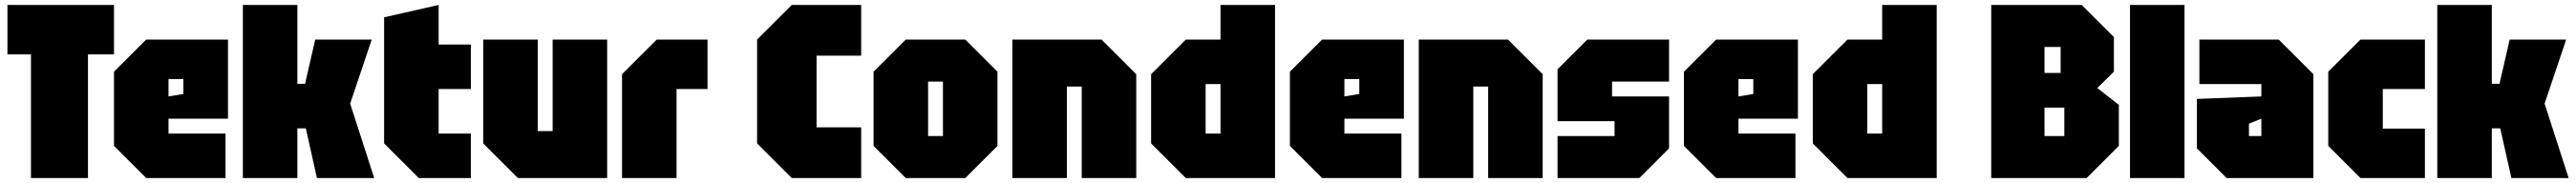

<svg xmlns="http://www.w3.org/2000/svg" viewBox="-20 -720 10395 740"><path d="M105 0V-500H10V-700H440V-500H335V0Z M440 -130V-430L570 -560H900V-240H660V-180H890V0H570ZM660 -330 720 -340V-400H660Z M960 0V-700H1180V-381H1211L1252 -560H1480L1393 -301L1490 0H1259L1214 -201H1180V0Z M1530 -650 1750 -700V-540H1880V-360H1750V-180H1880V0H1670L1530 -140Z M2430 -560V0H2070L1930 -140V-560H2150V-190H2210V-560Z M2490 0V-420L2630 -560H2835V-360H2710V0Z M3035 -140V-560L3175 -700H3455V-495H3275V-205H3455V0H3175Z M3505 -130V-430L3635 -560H3875L4005 -430V-130L3875 0H3635ZM3725 -170H3785V-390H3725Z M4065 0V-560H4425L4565 -420V0H4345V-370H4285V0Z M5125 -700V0H4765L4625 -140V-420L4765 -560H4905V-700ZM4845 -180H4905V-380H4845Z M5185 -130V-430L5315 -560H5645V-240H5405V-180H5635V0H5315ZM5405 -330 5465 -340V-400H5405Z M5705 0V-560H6065L6205 -420V0H5985V-370H5925V0Z M6265 0V-170H6495V-230H6265V-440L6385 -560H6715V-390H6485V-330H6715V-120L6595 0Z M6775 -130V-430L6905 -560H7235V-240H6995V-180H7225V0H6905ZM6995 -330 7055 -340V-400H6995Z M7795 -700V0H7435L7295 -140V-420L7435 -560H7575V-700ZM7515 -180H7575V-380H7515Z M8230 -425H8295V-530H8230ZM8230 -170H8310V-285H8230ZM8510 -570V-430L8443 -364L8530 -296V-130L8400 0H8015V-700H8380Z M8575 0V-700H8795V0Z M8845 -120V-320L9105 -330V-380H8855V-560H9175L9315 -420V0H8965ZM9055 -220V-170H9105V-240Z M9375 -130V-430L9505 -560H9765V-360H9595V-200H9765V0H9505Z M9815 0V-700H10035V-381H10066L10107 -560H10335L10248 -301L10345 0H10114L10069 -201H10035V0Z"/></svg>

Font: Tektur Condensed Black
Style: Regular
Weight: 900
Width: 3
Designer: Adam Jagosz
Foundry: Adam Jagosz
Version: Version 1.005;gftools[0.9.30]